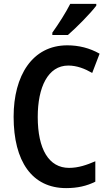

<svg xmlns="http://www.w3.org/2000/svg" viewBox="-20 -957 559 987"><path d="M475 -928V-937H341C318 -892 284 -838 249 -789V-777H329C374 -816 446 -889 475 -928ZM331 -620C375 -620 416 -604 454 -582L492 -681C441 -710 385 -724 326 -724C146 -724 50 -568 50 -357C50 -127 145 10 320 10C378 10 426 -1 470 -23V-128C426 -109 383 -94 335 -94C231 -94 174 -190 174 -356C174 -508 226 -620 331 -620Z"/></svg>

Font: Noto Sans Arabic Cond SemBd
Style: Regular
Weight: 600
Width: 3
Designer: Monotype Design Team, Nadine Chahine, Nizar Qandah and Khaled Hosny
Foundry: Monotype Imaging Inc.
Version: Version 2.012